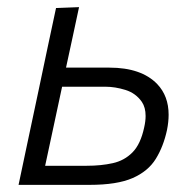

<svg xmlns="http://www.w3.org/2000/svg" viewBox="-20 -518 546 538"><path d="M32 0Q43.5 -55 54.5 -106.5Q65.5 -158.5 78.5 -219.5L89 -269Q102.5 -334 113.8 -386.8Q125 -439.5 137 -495.5L201.5 -498Q192 -455 183.5 -414Q174.5 -372.5 165 -328.5H286.5Q376 -328.5 420.5 -282.5Q452.5 -249 452.5 -196.5Q452.5 -176.5 448 -154Q438 -107.5 416.5 -72.8Q395 -38 351.5 -19Q308 0 231 0ZM106.5 -53.5H223Q263.5 -53.5 296 -60.8Q328.5 -68 351.2 -91Q374 -114 384 -161Q388 -178.5 388 -193Q388 -217 377.5 -232.5Q360.5 -257 331.5 -266Q302.5 -275 275.5 -275H154Q141 -214.5 130 -163Q119 -111 106.5 -53.5Z"/></svg>

Font: Heraclito Light
Style: Italic
Weight: 300
Italic angle: -12°
Designer: Kostas Bartsokas (font) & Cristiano Sobral (main changes)
Foundry: Kostas Bartsokas (font) & Cristiano Sobral (main changes)
Version: Version 1.00;July 8, 2020;FontCreator 13.0.0.2655 64-bit